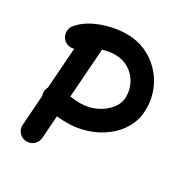

<svg xmlns="http://www.w3.org/2000/svg" viewBox="-181 -857 1002 1056"><g transform="rotate(30 319.5 -329.5)"><path d="M47.4 -521Q27.8 -538.6 26.1 -565.7Q24.4 -592.8 42 -612.8Q74.2 -649.9 121.1 -674.1Q168 -698.2 220.5 -710.4Q272.9 -722.7 322.8 -722.7Q385.7 -722.7 439.7 -699Q493.7 -675.3 533.9 -633.5Q574.2 -591.8 596.4 -537.4Q618.7 -482.9 618.7 -420.9Q618.7 -352.1 588.4 -299.1Q558.1 -246.1 508.8 -209.5Q459.5 -172.9 400.9 -154.1Q342.3 -135.3 285.6 -135.3Q271.5 -135.3 252.7 -135.7Q233.9 -136.2 213.4 -138.7L203.1 4.4Q201.2 31.2 180.9 48.8Q160.6 66.4 133.8 64.5Q106.9 63 89.4 42.7Q71.8 22.5 73.7 -4.4L87.4 -194.3Q78.1 -218.8 87.4 -242.2Q89.4 -246.6 91.3 -250.5L109.9 -507.8Q94.2 -502.9 77.4 -506.1Q60.5 -509.3 47.4 -521ZM322.8 -592.3Q304.2 -592.3 284.4 -589.1Q264.6 -585.9 245.1 -580.6L222.7 -270Q240.2 -267.6 257.8 -266.1Q275.4 -264.6 285.6 -264.6Q339.8 -264.6 386.2 -286.6Q432.6 -308.6 460.9 -344.5Q489.3 -380.4 489.3 -420.9Q489.3 -469.7 467.3 -508.5Q445.3 -547.4 407.7 -569.8Q370.1 -592.3 322.8 -592.3Z"/></g></svg>

Font: Mikhak-FD Bold
Style: Regular
Weight: 700
Designer: Amin Abedi
Version: Version 3.3